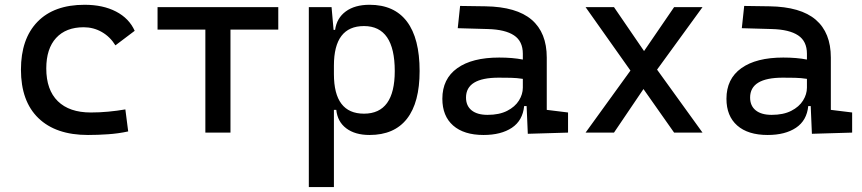

<svg xmlns="http://www.w3.org/2000/svg" viewBox="-20 -547 3556 792"><path d="M342.8 9.8Q210.4 9.8 138.4 -59.8Q66.4 -129.4 66.4 -259.8Q66.4 -386.7 134.5 -457Q202.6 -527.3 329.1 -527.3Q404.8 -527.3 458.7 -499.3Q512.7 -471.2 535.6 -419.9L456.1 -359.9Q434.1 -395.5 399.9 -415Q365.7 -434.6 325.2 -434.6Q252 -434.6 211.4 -390.4Q170.9 -346.2 170.9 -264.6Q170.9 -176.3 218.5 -129.6Q266.1 -83 354.5 -83Q390.6 -83 426.8 -86.4Q462.9 -89.8 497.1 -95.7L508.8 -4.9Q468.8 3.9 426 6.8Q383.3 9.8 342.8 9.8Z M827.1 0V-424.8H629.9V-517.6H1127.9V-424.8H930.7V0Z M1253.9 224.6V-517.6H1347.7L1356 -423.8H1362.3Q1369.1 -472.7 1406.5 -500Q1443.8 -527.3 1504.4 -527.3Q1606.4 -527.3 1658.7 -458Q1710.9 -388.7 1710.9 -253.9Q1710.9 -124 1658.7 -57.1Q1606.4 9.8 1504.4 9.8Q1444.8 9.8 1408.4 -17.6Q1372.1 -44.9 1367.2 -93.8H1357.4V224.6ZM1357.4 -241.2Q1357.4 -78.1 1481.4 -78.1Q1608.4 -78.1 1608.4 -253.9Q1608.4 -439.5 1481.4 -439.5Q1357.4 -439.5 1357.4 -276.4Z M2157.2 4.9 2152.3 -109.4H2142.1Q2136.2 -49.8 2091.6 -20Q2046.9 9.8 1974.6 9.8Q1893.6 9.8 1849.1 -29.3Q1804.7 -68.4 1804.7 -139.6Q1804.7 -221.7 1866 -265.6Q1927.2 -309.6 2039.1 -309.6Q2094.7 -309.6 2136.7 -301.3V-325.2Q2136.7 -377 2100.3 -401.1Q2064 -425.3 1992.2 -427.2L1868.2 -430.7L1877.9 -522.5L1982.4 -521Q2110.8 -519 2173.1 -465.6Q2235.4 -412.1 2235.4 -309.6V-93.8L2323.2 -83V0ZM2136.7 -221.7Q2111.8 -225.6 2087.2 -226.1Q2062.5 -226.6 2037.1 -226.6Q1902.3 -226.6 1902.3 -144.5Q1902.3 -110.4 1925.5 -91.8Q1948.7 -73.2 1991.2 -73.2Q2039.6 -73.2 2072 -89.8Q2104.5 -106.4 2120.6 -132.3Q2136.7 -158.2 2136.7 -185.5Z M2395.5 0 2580.6 -255.9 2395.5 -517.6H2512.7L2636.7 -336.4L2760.7 -517.6H2877.9L2690.4 -259.8L2877.9 0H2760.7L2634.3 -179.7L2512.7 0Z M3329.1 4.9 3324.2 -109.4H3314Q3308.1 -49.8 3263.4 -20Q3218.8 9.8 3146.5 9.8Q3065.4 9.8 3021 -29.3Q2976.6 -68.4 2976.6 -139.6Q2976.6 -221.7 3037.8 -265.6Q3099.1 -309.6 3210.9 -309.6Q3266.6 -309.6 3308.6 -301.3V-325.2Q3308.6 -377 3272.2 -401.1Q3235.8 -425.3 3164.1 -427.2L3040 -430.7L3049.8 -522.5L3154.3 -521Q3282.7 -519 3345 -465.6Q3407.2 -412.1 3407.2 -309.6V-93.8L3495.1 -83V0ZM3308.6 -221.7Q3283.7 -225.6 3259 -226.1Q3234.4 -226.6 3209 -226.6Q3074.2 -226.6 3074.2 -144.5Q3074.2 -110.4 3097.4 -91.8Q3120.6 -73.2 3163.1 -73.2Q3211.4 -73.2 3243.9 -89.8Q3276.4 -106.4 3292.5 -132.3Q3308.6 -158.2 3308.6 -185.5Z"/></svg>

Font: CaskaydiaMono NF
Style: Regular
Weight: 400
Designer: Aaron Bell
Foundry: Saja Typeworks
Version: Version 2111.001; ttfautohint (v1.8.4);Nerd Fonts 3.1.1